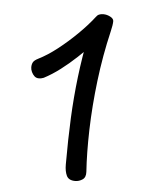

<svg xmlns="http://www.w3.org/2000/svg" viewBox="-44 -944 436 591"><g transform="rotate(5 174.5 -648.5)"><path d="M86 -697Q83 -696 79.5 -695Q76 -694 71 -694Q63 -694 57.5 -699Q52 -704 48.5 -711.5Q45 -719 45 -726Q45 -735 48.5 -741.5Q52 -748 64 -754Q92 -768 122 -791.5Q152 -815 180.5 -843Q209 -871 229 -897Q233 -903 238.5 -905.5Q244 -908 252 -908Q263 -908 273.5 -902.5Q284 -897 284 -889Q284 -878 279 -857Q261 -781 251.5 -702Q242 -623 240 -550.5Q238 -478 242 -420Q243 -403 232.5 -396Q222 -389 210 -389Q190 -389 183.5 -402.5Q177 -416 177 -437Q177 -516 180 -580.5Q183 -645 190.5 -708Q198 -771 212 -842L232 -817Q209 -793 185 -770.5Q161 -748 136 -729Q111 -710 86 -697Z"/></g></svg>

Font: Playpen Sans Light
Style: Regular
Weight: 300
Designer: Laura Meseguer, Veronika Burian, José Scaglione
Foundry: TypeTogether
Version: Version 1.001